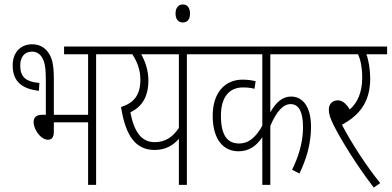

<svg xmlns="http://www.w3.org/2000/svg" viewBox="-20 -831 1760 863"><path d="M124 -632C76 -632 37 -599 37 -537C37 -463 81 -431 155 -423L157 -458C91 -464 71 -489 71 -537C71 -572 88 -599 124 -599C144 -599 159 -589 168 -574C183 -552 186 -518 186 -470V-315H169C141 -315 131 -301 131 -282C131 -252 161 -203 196 -203C211 -203 222 -212 222 -239V-281H376V0H412V-587H499V-622H268V-587H376V-315H222V-477C222 -537 215 -570 197 -595C179 -620 155 -632 124 -632Z M906 -622H487V-587H575C595 -556 611 -519 611 -473C611 -406 584 -369 524 -350C545 -215 593 -157 675 -157C727 -157 760 -180 784 -207V0H820V-587H906ZM566 -326C615 -350 647 -392 647 -470C647 -515 632 -556 615 -587H784V-256C756 -214 722 -192 675 -192C614 -192 582 -242 566 -326Z M769 -770C769 -743 783 -730 801 -730C821 -730 834 -742 834 -770C834 -796 822 -811 802 -811C783 -811 769 -797 769 -770Z M1431 -587V-622H894V-587H1159V-266C1127 -208 1093 -186 1055 -186C1006 -186 973 -217 973 -311C973 -394 1010 -438 1072 -438C1092 -438 1108 -436 1124 -432L1129 -466C1113 -470 1094 -473 1070 -473C990 -473 936 -413 936 -311C936 -199 988 -151 1052 -151C1100 -151 1132 -175 1159 -214V0H1195V-265C1224 -333 1254 -363 1286 -363C1324 -363 1342 -327 1342 -259C1342 -187 1320 -124 1293 -68L1326 -51C1356 -114 1378 -182 1378 -261C1378 -355 1338 -397 1289 -397C1251 -397 1222 -374 1195 -326V-587Z M1689 -8C1629 -82 1562 -184 1517 -270C1583 -307 1644 -360 1644 -478C1644 -517 1637 -560 1627 -587H1720V-622H1419V-587H1589C1599 -567 1608 -532 1608 -481C1608 -415 1586 -368 1552 -339C1535 -367 1518 -380 1498 -380C1474 -380 1458 -363 1458 -339C1458 -319 1463 -302 1481 -266C1508 -212 1578 -94 1660 12Z"/></svg>

Font: Noto Sans Devanagari UI ExtraCondensed ExtraLight
Style: Regular
Weight: 200
Width: 2
Designer: Jelle Bosma - Monotype Design Team
Foundry: Monotype Imaging Inc.
Version: Version 2.004